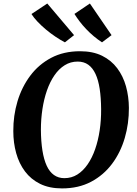

<svg xmlns="http://www.w3.org/2000/svg" viewBox="-20 -1038 764 1068"><path d="M325 10Q254.5 10 203.2 -15.2Q152 -40.5 119 -84.5Q86 -128.5 70 -186.2Q54 -244 54 -308.5Q53.5 -394.5 77.2 -474Q101 -553.5 148 -616.5Q195 -679.5 264.5 -716.2Q334 -753 425.5 -753Q496.5 -753 547.8 -727.8Q599 -702.5 632 -658.5Q665 -614.5 680.8 -557.8Q696.5 -501 697 -438Q697.5 -351 674 -270.5Q650.5 -190 603.5 -127Q556.5 -64 486.8 -27Q417 10 325 10ZM338 -47Q378 -47 410.2 -67.2Q442.5 -87.5 467.5 -123.8Q492.5 -160 509.2 -208.2Q526 -256.5 534.5 -313.2Q543 -370 542.5 -430.5Q542 -494.5 534.5 -543.8Q527 -593 511.2 -626.8Q495.5 -660.5 471 -678Q446.5 -695.5 412 -695.5Q372.5 -695.5 340 -675.2Q307.5 -655 282.8 -619Q258 -583 241.2 -535Q224.5 -487 216 -431.2Q207.5 -375.5 207.5 -316Q208 -251 216 -200.8Q224 -150.5 239.8 -116.2Q255.5 -82 280.2 -64.5Q305 -47 338 -47ZM600.5 -842.5 547.5 -802.5Q523.5 -818 501 -837Q478.5 -856 458.8 -876.8Q439 -897.5 422.8 -919Q406.5 -940.5 394 -960.5L480 -1018.5ZM392 -842.5 341 -802.5Q316 -815.5 288.8 -833.8Q261.5 -852 235.5 -873.8Q209.5 -895.5 188.5 -917.8Q167.5 -940 155 -960L243 -1018.5Z"/></svg>

Font: Merriweather Light 18pt
Style: Bold Italic
Weight: 700
Italic angle: -7.8°
Version: Version 2.101